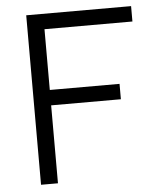

<svg xmlns="http://www.w3.org/2000/svg" viewBox="-50 -704 607 746"><g transform="rotate(-5 254.0 -330.5)"><path d="M80 0V-661H489V-601H146V-364H418V-304H146V0Z"/></g></svg>

Font: Lil Grotesk
Style: Regular
Weight: 400
Designer: Bastien Sozeau
Foundry: NBR — Bastien Sozeau
Version: Version 4.002; ttfautohint (v1.8.4.7-5d5b)